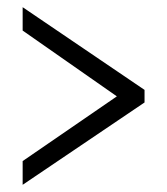

<svg xmlns="http://www.w3.org/2000/svg" viewBox="-20 -625 465 534"><path d="M43 -111 382 -340V-375L43 -605V-540L305 -357L43 -177Z"/></svg>

Font: Noto Serif Devanagari ExtraCondensed
Style: Regular
Weight: 400
Width: 2
Designer: Universal Thirst, Indian Type Foundry and the Monotype Design Team
Foundry: Monotype Imaging Inc.
Version: Version 2.004